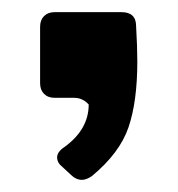

<svg xmlns="http://www.w3.org/2000/svg" viewBox="-20 -161 293 316"><path d="M115 135Q105 135 97 127L83 114Q74 107 74 98Q74 89 86 81Q126 52 126 11Q116 0 102 0H70Q59 0 52.5 -6.5Q46 -13 46 -24V-117Q46 -128 52.5 -134.5Q59 -141 70 -141H180Q204 -141 204 -118Q206 -84 206 -60Q206 6 191.5 48.5Q177 91 131 129Q122 135 115 135Z"/></svg>

Font: Shippori Gochic B2 Bold
Style: Regular
Weight: 700
Designer: FONTDASU
Foundry: FONTDASU / Google Inc. / but / Adobe
Version: Version 1.130